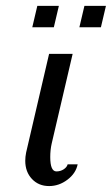

<svg xmlns="http://www.w3.org/2000/svg" viewBox="-20 -623 380 653"><path d="M65.9 0ZM340.3 -530.3ZM267.1 -603H340.3L323.2 -530.3H250ZM106.9 -603H180.2L163.1 -530.3H89.8ZM155.8 -134.8Q150.9 -113.3 150.9 -88.9Q150.9 -40 171.9 -40Q185.5 -40 196.5 -47.1Q207.5 -54.2 210 -64H244.1Q237.8 -33.2 209.2 -11.7Q180.7 9.8 147 9.8Q111.3 9.8 88.6 -14.4Q65.9 -38.6 65.9 -76.2Q65.9 -89.4 68.8 -104L147 -439.9H227.1Z"/></svg>

Font: Pfennig
Style: Italic
Weight: 500
Italic angle: -13°
Version: Version 20120410 ; ttfautohint (v0.8)